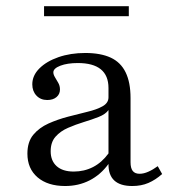

<svg xmlns="http://www.w3.org/2000/svg" viewBox="-20 -601 563 632"><path d="M194.4 11.3Q137.1 11.3 103.6 -17.3Q70.2 -46 70.2 -95.2Q70.2 -133.9 89.5 -157.3Q108.9 -180.6 139.5 -194.4Q170.2 -208.1 204 -216.9Q237.9 -225.8 268.1 -233.1Q298.4 -240.3 317.7 -251.2Q337.1 -262.1 337.1 -280.6V-311.3Q337.1 -352.4 311.7 -373Q286.3 -393.5 236.3 -393.5Q201.6 -393.5 178.6 -384.7Q155.6 -375.8 155.6 -362.9Q155.6 -355.6 160.9 -346.8Q166.1 -337.9 171.8 -328.2Q177.4 -318.5 177.4 -306.5Q177.4 -291.1 166.1 -281.5Q154.8 -271.8 135.5 -271.8Q113.7 -271.8 100 -286.3Q86.3 -300.8 86.3 -323.4Q86.3 -352.4 109.7 -375.8Q133.1 -399.2 172.6 -412.9Q212.1 -426.6 260.5 -426.6Q311.3 -426.6 344.4 -411.3Q377.4 -396 393.5 -362.9Q409.7 -329.8 409.7 -278.2V-66.9Q409.7 -47.6 416.9 -38.3Q424.2 -29 439.5 -29Q453.2 -29 468.5 -35.9Q483.9 -42.7 499.2 -54L513.7 -28.2Q491.9 -8.9 468.5 1.2Q445.2 11.3 415.3 11.3Q336.3 11.3 337.1 -61.3Q311.3 -25.8 275 -7.3Q238.7 11.3 194.4 11.3ZM222.6 -36.3Q257.3 -36.3 286.3 -51.2Q315.3 -66.1 337.1 -96V-238.7Q327.4 -225 304.8 -216.1Q282.3 -207.3 255.6 -199.2Q229 -191.1 204 -180.2Q179 -169.4 162.9 -151.2Q146.8 -133.1 146.8 -103.2Q146.8 -71.8 166.5 -54Q186.3 -36.3 222.6 -36.3ZM125 -547.6V-580.6H404V-547.6Z"/></svg>

Font: Playfair 12pt Light
Style: Regular
Weight: 300
Designer: Claus Eggers Sørensen
Foundry: Claus Eggers Sørensen
Version: Version 2.000;gftools[0.9.28]